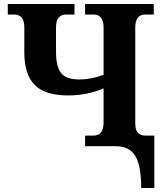

<svg xmlns="http://www.w3.org/2000/svg" viewBox="-20 -734 820 964"><path d="M407.2 -53.2H449.2Q500 -53.2 500 -118.2V-290Q417 -254.9 321.8 -254.9Q206.1 -254.9 154.1 -307.6Q102.1 -360.4 102.1 -471.2V-596.2Q102.1 -661.1 50.8 -661.1H19V-713.9H354V-661.1H312Q261.2 -661.1 261.2 -596.2V-474.1Q261.2 -400.4 286.4 -367.7Q311.5 -335 378.9 -335Q438.5 -335 500 -358.9V-596.2Q500 -661.1 449.2 -661.1H407.2V-713.9H752V-661.1H710Q659.2 -661.1 659.2 -596.2V-112.8Q659.2 -53.2 710 -53.2H754.9V210H689Q689 99.1 659.7 49.6Q630.4 0 561 0H407.2Z"/></svg>

Font: Droid Serif
Style: Bold
Weight: 700
Designer: Monotype Design team
Foundry: Monotype Imaging Inc.
Version: Version 1.03